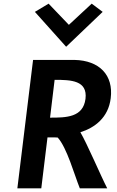

<svg xmlns="http://www.w3.org/2000/svg" viewBox="-20 -1031 640 1051"><path d="M171 -966 342 -775 542 -966 482 -1011 357 -895 246 -1011ZM586 -493C602 -620 524 -700 388 -703H161L75 0H206L240 -279H264C275 -279 286 -279 296 -278C347 -221 386 -77 417 0H567C530 -72 458 -242 420 -307C499 -332 573 -387 586 -493ZM254 -387 279 -594C369 -594 460 -591 448 -490C435 -388 342 -387 254 -387Z"/></svg>

Font: Bluebird
Style: NrwObl
Weight: 400
Designer: Jasper
Foundry: Cannot Into Space Fonts
Version: Version 0.98